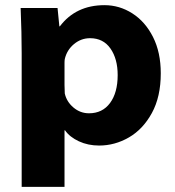

<svg xmlns="http://www.w3.org/2000/svg" viewBox="-20 -524 678 744"><path d="M60 -493H203L210 -422H212Q274 -504 385 -504Q443 -504 493 -472Q543 -440 573 -380.5Q603 -321 603 -240Q603 -149 568.5 -86Q534 -23 479.5 8.5Q425 40 364 40Q321 40 285.5 23.5Q250 7 232 -19H230V200H64V-318Q64 -395 60 -493ZM231 -162Q238 -130 264.5 -107.5Q291 -85 325 -85Q377 -85 406.5 -125Q436 -165 436 -233Q436 -296 408 -336Q380 -376 329 -376Q294 -376 266.5 -353Q239 -330 231 -295Q230 -289 230 -280Q230 -271 230 -266V-195Z"/></svg>

Font: Gmarket Sans TTF Bold
Style: Regular
Weight: 700
Designer: Creative Director : Sungho Lee; Art Director : Kiwoong Choi; Project Manager : Sori Yang, Jongwook Yoon; Font Designer :
Foundry: Sandoll Inc.
Version: Version 1.000;hotconv 1.0.109;makeotfexe 2.5.65596